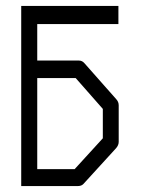

<svg xmlns="http://www.w3.org/2000/svg" viewBox="-20 -679 526 647"><path d="M51.5 -52V-659H379V-598H105.5V-475H245.5Q257 -475 264.5 -466L371.5 -345Q380 -336 380 -324V-201Q380 -190 371.5 -180L261 -59Q254.5 -52 242 -52ZM105.5 -109H231.5L326.5 -213V-312L235 -416H105.5Z"/></svg>

Font: 3270 Nerd Font Mono SemCond
Style: Regular
Weight: 400
Monospace: yes
Version: Version 3.0.1;Nerd Fonts 3.1.1